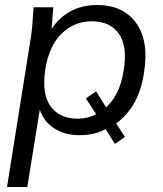

<svg xmlns="http://www.w3.org/2000/svg" viewBox="-20 -531 650 767"><path d="M8 216 104 -386Q108 -414 110 -443.5Q112 -473 114 -502H193L186 -415Q215 -460 261 -485.5Q307 -511 368 -511Q472 -511 524 -439Q576 -367 555 -239Q544 -168 516 -119Q488 -70 444 -38L479 16L439 44L402 -15Q378 -2 352 3.5Q326 9 298 9Q239 9 197 -18Q155 -45 139 -93L89 216ZM346 -446Q277 -446 226.5 -397Q176 -348 161 -254Q146 -156 182 -106.5Q218 -57 290 -57Q332 -57 364 -75L323 -138L364 -166L404 -102Q430 -126 448 -162Q466 -198 474 -249Q490 -346 455 -396Q420 -446 346 -446Z"/></svg>

Font: Mulish
Style: Italic
Weight: 400
Italic angle: -9°
Designer: Vernon Adams
Foundry: Vernon Adams
Version: Version 3.603; ttfautohint (v1.8.3)